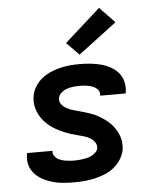

<svg xmlns="http://www.w3.org/2000/svg" viewBox="-55 -822 709 877"><g transform="rotate(-5 300.0 -384.0)"><path d="M251 8Q226 8 201 6Q176 4 152.5 -2.5Q129 -9 108 -20Q87 -31 71 -48Q55 -65 48 -88.5Q41 -112 46 -138L47 -144H164L163 -143Q162 -132 167 -123Q172 -114 180 -108.5Q188 -103 198 -99.5Q208 -96 218 -94.5Q228 -93 239 -92Q250 -91 260 -91Q270 -91 280.5 -92Q291 -93 301 -94.5Q311 -96 321 -98.5Q331 -101 340.5 -106.5Q350 -112 358 -120Q366 -128 368 -138Q370 -154 361 -166.5Q352 -179 339.5 -186Q327 -193 312.5 -197.5Q298 -202 283 -205.5Q268 -209 254 -213.5Q240 -218 226.5 -223.5Q213 -229 200 -235.5Q187 -242 174.5 -250Q162 -258 151.5 -267.5Q141 -277 131.5 -288Q122 -299 115 -312Q108 -325 103.5 -339Q99 -353 97.5 -368Q96 -383 99 -399Q102 -421 114.5 -442Q127 -463 146 -478.5Q165 -494 187 -503.5Q209 -513 231.5 -518.5Q254 -524 276.5 -526Q299 -528 321 -528Q346 -528 370.5 -525.5Q395 -523 418 -517Q441 -511 462 -499.5Q483 -488 497.5 -471Q512 -454 518 -430.5Q524 -407 520 -382L519 -376H402V-377Q405 -393 395 -404Q385 -415 371.5 -420Q358 -425 343.5 -427Q329 -429 314 -429Q300 -429 285 -427.5Q270 -426 256 -421.5Q242 -417 229 -406.5Q216 -396 214 -382Q211 -367 220 -354.5Q229 -342 242 -334.5Q255 -327 269 -322.5Q283 -318 297.5 -314.5Q312 -311 326.5 -306.5Q341 -302 355 -297Q369 -292 382 -285Q395 -278 407 -270Q419 -262 430 -252.5Q441 -243 450 -232Q459 -221 466 -208.5Q473 -196 478 -182Q483 -168 484 -152.5Q485 -137 483 -121Q479 -99 465.5 -77.5Q452 -56 432.5 -40.5Q413 -25 390.5 -16Q368 -7 344.5 -1.5Q321 4 297.5 6Q274 8 251 8ZM325 -571 268 -629 432 -776 501 -704Z"/></g></svg>

Font: Iosevka Extended Oblique
Style: Bold
Weight: 700
Width: 7
Italic angle: -9°
Monospace: yes
Designer: Belleve Invis
Foundry: Belleve Invis
Version: Version 32.5.0; ttfautohint (v1.8.4)